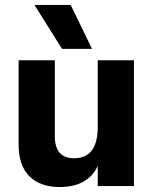

<svg xmlns="http://www.w3.org/2000/svg" viewBox="-20 -750 620 774"><path d="M351 -553H230L119 -730H265ZM374 -507H520V0H374V-81Q334 4 220 4Q142 4 98.5 -39.5Q55 -83 55 -168V-507H201V-201Q201 -112 279 -112Q374 -112 374 -239Z"/></svg>

Font: Hind Bold
Style: Regular
Weight: 700
Designer: Manushi Parikh, Satya Rajpurohit
Foundry: Indian Type Foundry
Version: Version 1.201;PS 1.0;hotconv 1.0.78;makeotf.lib2.5.61930; tt